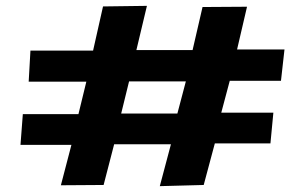

<svg xmlns="http://www.w3.org/2000/svg" viewBox="-20 -646 1040 656"><path d="M526 -10 564 -153H370L334 -14L188 -13L224 -151H50L58 -256H248L275 -367H78L84 -473H298L332 -624L482 -626L446 -475H638L672 -622L824 -623L790 -477H952L940 -370H765L736 -261H914L904 -156H714L676 -14ZM394 -258H586L615 -368H421Z"/></svg>

Font: Inconsolata UltraExpanded Black
Style: Regular
Weight: 900
Width: 9
Monospace: yes
Designer: Raph Levien, Cyreal, Brenton Simpson
Foundry: Raph Levien, Cyreal, Google
Version: Version 3.001; ttfautohint (v1.8.2.53-6de2)